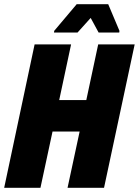

<svg xmlns="http://www.w3.org/2000/svg" viewBox="-22 -901 666 921"><path d="M-2 0 144 -688H319L262 -421H392L449 -688H624L477 0H302L360 -270H230L172 0ZM237 -745 238 -753 346 -881H497L551 -753L550 -745H451L413 -815L350 -745Z"/></svg>

Font: Saira SemiCondensed ExtraBold
Style: Italic
Weight: 800
Width: 4
Italic angle: -12°
Designer: Hector Gatti with collaboration of the Omnibus-Type team
Foundry: Omnibus-Type
Version: Version 1.101